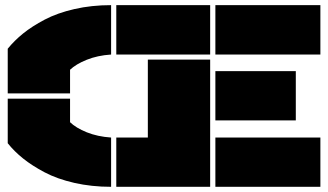

<svg xmlns="http://www.w3.org/2000/svg" viewBox="-20 -720 1265 740"><path d="M9.8 -532.2Q35.2 -563.5 69.3 -591.1Q103.5 -618.7 152.1 -644.3Q200.7 -669.9 266.8 -685.1Q333 -700.2 408.2 -700.2V-509.8Q355.5 -506.3 314 -489.5Q272.5 -472.7 250 -451.2V-359.9H9.8ZM9.8 -168V-339.8H250V-249Q272.5 -227.1 314.2 -210.2Q356 -193.4 408.2 -189.9V0Q333 0 266.6 -15.1Q200.2 -30.3 151.9 -55.9Q103.5 -81.5 69.1 -109.1Q34.7 -136.7 9.8 -168ZM428.2 0V-189.9H549.8V-490.2H790V0ZM428.2 -509.8V-700.2H790V-509.8ZM810.1 0V-189.9H1214.8V0ZM810.1 -255.9V-445.8H1120.1V-255.9ZM810.1 -509.8V-700.2H1214.8V-509.8Z"/></svg>

Font: Nastup Basic
Style: Regular
Weight: 400
Designer: Maksym Kobuzan
Foundry: Zakznak
Version: Version 1.020;FEAKit 1.0